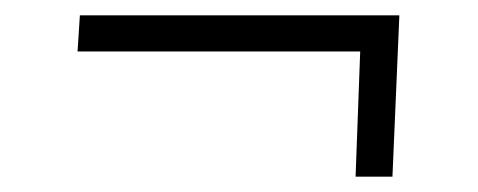

<svg xmlns="http://www.w3.org/2000/svg" viewBox="-20 -384 622 250"><path d="M443 -154 449 -317H81L84 -364H500L491 -154Z"/></svg>

Font: Literata 24pt Light
Style: Italic
Weight: 300
Italic angle: -2°
Designer: Latin by Veronika Burian and Jose Scaglione. Greek by Irene Vlachou. Cyrillic by Vera Evstafieva
Foundry: TypeTogether
Version: Version 3.103;gftools[0.9.29]